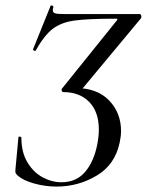

<svg xmlns="http://www.w3.org/2000/svg" viewBox="-20 -677 542 709"><path d="M46 -28Q40 -34 38 -37.5Q36 -41 37 -51L48 -170Q48 -173 53.5 -172.5Q59 -172 59 -168Q59 -115 81 -78Q103 -41 137 -22.5Q171 -4 207 -4Q262 -4 294.5 -42.5Q327 -81 339 -143Q345 -173 345 -198Q345 -264 309.5 -300.5Q274 -337 213 -337Q210 -337 208 -342Q206 -347 209 -350L411 -601Q414 -605 413.5 -606.5Q413 -608 409 -608Q303 -608 254 -601Q205 -594 174 -570Q143 -546 111 -489H110Q107 -489 104 -491Q101 -493 102 -495L167 -656Q167 -657 169 -657Q172 -657 175 -655Q178 -653 177 -650Q175 -645 175 -639Q175 -630 184.5 -627.5Q194 -625 222 -625H496Q500 -625 501.5 -619Q503 -613 501 -610L278 -342L258 -352Q339 -352 383 -306Q427 -260 427 -193Q427 -174 422 -151Q405 -69 337 -28.5Q269 12 189 12Q148 12 107.5 1Q67 -10 46 -28Z"/></svg>

Font: Cormorant Garamond Medium
Style: Italic
Weight: 500
Italic angle: -10°
Designer: Christian Thalmann (Catharsis Fonts)
Foundry: Catharsis Fonts
Version: Version 4.000